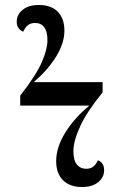

<svg xmlns="http://www.w3.org/2000/svg" viewBox="-20 -739 486 769"><path d="M309 10Q260 10 232.5 -17Q205 -44 205 -94Q205 -149 241.5 -208Q278 -267 338 -316H61V-356Q125 -438 147.5 -490Q170 -542 170 -578Q170 -613 157 -630Q144 -647 121 -647Q102 -647 91 -637.5Q80 -628 73 -612Q47 -623 47 -652Q47 -680 70.5 -699.5Q94 -719 136 -719Q185 -719 211.5 -692Q238 -665 238 -616Q238 -567 205.5 -513.5Q173 -460 115 -410H391V-369Q329 -293 301.5 -234Q274 -175 274 -133Q274 -97 288 -80Q302 -63 325 -63Q343 -63 354 -72Q365 -81 372 -97Q397 -88 397 -57Q397 -29 373.5 -9.5Q350 10 309 10Z"/></svg>

Font: Noto Serif Display Condensed SemiBold
Style: Regular
Weight: 600
Width: 3
Designer: Monotype Design Team
Foundry: Monotype Imaging Inc.
Version: Version 2.009